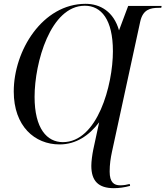

<svg xmlns="http://www.w3.org/2000/svg" viewBox="-20 -745 866 1005"><path d="M576 240C602 240 632 236 661 228L659 218C644 222 628 225 609 225C577 225 554 210 554 153C554 115 559 83 566 50L714 -632C728 -695 766 -704 811 -704H824L826 -714H651L603 -586C575 -684 505 -725 428 -725C203 -725 52 -481 52 -266C52 -85 161 11 292 11C378 11 447 -36 499 -105L468 39C463 64 458 99 458 123C458 202 495 240 576 240ZM309 -1C226 -1 161 -72 161 -238C161 -417 244 -715 424 -715C510 -715 571 -643 571 -477C571 -299 490 -1 309 -1Z"/></svg>

Font: Noto Serif Display
Style: Italic
Weight: 400
Italic angle: -12°
Designer: Monotype Design Team
Foundry: Monotype Imaging Inc.
Version: Version 2.009